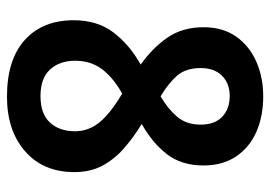

<svg xmlns="http://www.w3.org/2000/svg" viewBox="-132 -632 774 550"><g transform="rotate(90 255.0 -357.0)"><path d="M257 10Q151 10 94.5 -41Q38 -92 38 -181Q38 -249 73 -295Q108 -341 165 -373Q117 -407 87.5 -450Q58 -493 58 -553Q58 -608 84.5 -646Q111 -684 156 -704Q201 -724 256 -724Q313 -724 357.5 -704.5Q402 -685 428 -646.5Q454 -608 454 -553Q454 -490 421.5 -448Q389 -406 335 -376Q373 -353 404.5 -325.5Q436 -298 454.5 -263.5Q473 -229 473 -183Q473 -94 413.5 -42Q354 10 257 10ZM256 -430Q292 -451 314.5 -477.5Q337 -504 337 -545Q337 -585 314.5 -606.5Q292 -628 255 -628Q219 -628 197 -606Q175 -584 175 -545Q175 -502 197 -477Q219 -452 256 -430ZM255 -86Q306 -86 331 -113Q356 -140 356 -185Q356 -224 330 -255.5Q304 -287 248 -320Q202 -294 178 -262Q154 -230 154 -185Q154 -141 179 -113.5Q204 -86 255 -86Z"/></g></svg>

Font: Noto Sans Devanagari SemiCondensed SemiBold
Style: Regular
Weight: 600
Width: 4
Designer: Jelle Bosma - Monotype Design Team
Foundry: Monotype Imaging Inc.
Version: Version 2.004; ttfautohint (v1.8.4.7-5d5b)